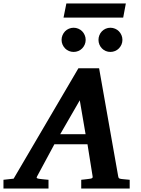

<svg xmlns="http://www.w3.org/2000/svg" viewBox="-73 -1077 808 1097"><path d="M382.8 -503.9 271 -310.1H416ZM391.1 0V-49.8Q398.9 -50.8 407 -51.5Q415 -52.2 421.9 -53.2Q429.7 -54.2 437 -55.2Q446.8 -56.2 452.1 -58.6Q457.5 -61 456.1 -69.8L426.8 -252.9H237.8L139.2 -69.8Q134.3 -62.5 138.2 -59.3Q142.1 -56.2 151.9 -55.2Q159.7 -54.2 168.5 -53.2Q175.8 -52.2 185.1 -51.5Q194.3 -50.8 204.1 -49.8V0H-53.2V-49.8L4.9 -56.2L375 -687H493.2L602.1 -70.8Q603.5 -61 607.2 -58.3Q610.8 -55.7 622.1 -54.2Q628.9 -53.7 636.7 -52.7Q643.6 -51.8 651.6 -51.3Q659.7 -50.8 668 -49.8V0ZM416.5 -849.1Q416.5 -835 411.1 -822.5Q405.8 -810.1 396.5 -800.5Q387.2 -791 374.5 -785.6Q361.8 -780.3 347.7 -780.3Q333.5 -780.3 320.8 -785.6Q308.1 -791 298.8 -800.5Q289.6 -810.1 284.2 -822.5Q278.8 -835 278.8 -849.1Q278.8 -863.3 284.2 -876Q289.6 -888.7 298.8 -898.2Q308.1 -907.7 320.8 -913.1Q333.5 -918.5 347.7 -918.5Q361.8 -918.5 374.5 -913.1Q387.2 -907.7 396.5 -898.2Q405.8 -888.7 411.1 -876Q416.5 -863.3 416.5 -849.1ZM626.5 -849.1Q626.5 -835 621.1 -822.5Q615.7 -810.1 606.4 -800.5Q597.2 -791 584.5 -785.6Q571.8 -780.3 557.6 -780.3Q543.5 -780.3 531 -785.6Q518.6 -791 509.3 -800.5Q500 -810.1 494.9 -822.5Q489.7 -835 489.7 -849.1Q489.7 -863.3 494.9 -876Q500 -888.7 509.3 -898.2Q518.6 -907.7 531 -913.1Q543.5 -918.5 557.6 -918.5Q571.8 -918.5 584.5 -913.1Q597.2 -907.7 606.4 -898.2Q615.7 -888.7 621.1 -876Q626.5 -863.3 626.5 -849.1ZM630.9 -976.6H290L306.2 -1057.1H646Z"/></svg>

Font: Charis SIL Am
Style: Bold Italic
Weight: 700
Italic angle: -11°
Foundry: SIL International
Version: Version 5.000